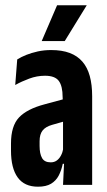

<svg xmlns="http://www.w3.org/2000/svg" viewBox="-20 -698 404 725"><path d="M218 0 222.5 -94H218V-301.5L216.5 -331Q216.5 -373 202 -392.5Q187.5 -412 150 -412Q119.5 -412 90.5 -401.2Q61.5 -390.5 37.5 -377L45 -473.5Q60 -483 79.5 -490.8Q99 -498.5 122.8 -503.8Q146.5 -509 173 -509Q214 -509 243.2 -498Q272.5 -487 291.2 -465.2Q310 -443.5 319 -410.8Q328 -378 328 -334.5V0ZM123.5 7Q72 7 46.8 -28Q21.5 -63 21.5 -129.5V-156Q21.5 -222.5 51.8 -254.5Q82 -286.5 148 -304L229.5 -326L241.5 -245L176.5 -226.5Q152 -219.5 140.8 -205.2Q129.5 -191 129.5 -164.5V-147Q129.5 -117.5 138.8 -101.2Q148 -85 171.5 -85Q185 -85 194.5 -92Q204 -99 210.2 -110.8Q216.5 -122.5 219 -137.5L232 -79.5H217Q212 -55 201.8 -35.2Q191.5 -15.5 172.8 -4.2Q154 7 123.5 7ZM195.5 -678H307.5L224.5 -543H137.5Z"/></svg>

Font: Anek Tamil Condensed SemiBold
Style: Regular
Weight: 600
Width: 3
Designer: Aadarsh Rajan (Tamil), Yesha Goshar (Latin)
Foundry: Ek Type
Version: Version 1.003